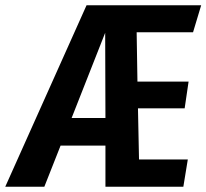

<svg xmlns="http://www.w3.org/2000/svg" viewBox="-68 -712 787 732"><path d="M453 -589 456 -401H651L636 -299H458L462 -104H648L631 0H334V-157H163L101 0H-48L262 -692H699L668 -589ZM334 -262 333 -587 205 -262Z"/></svg>

Font: Fira Sans Compressed SemiBold
Style: Italic
Weight: 600
Width: 1
Italic angle: -8°
Designer: bBox Type GmbH & Carrois Corporate GbR & Edenspiekermann AG
Foundry: bBox Type GmbH & Carrois Corporate GbR & Edenspiekermann AG
Version: Version 4.301